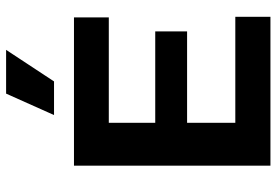

<svg xmlns="http://www.w3.org/2000/svg" viewBox="-162 -766 928 645"><g transform="rotate(-90 302.5 -444.0)"><path d="M68 0V-660H212V0ZM168 0V-118H568V0ZM168 -280V-387H519V-280ZM168 -543V-660H566V-543ZM351 -727H238L310 -888H457Z"/></g></svg>

Font: Bricolage Grotesque 18pt
Style: Bold
Weight: 700
Designer: Mathieu Triay
Foundry: Atelier Triay
Version: Version 1.000;gftools[0.9.30]